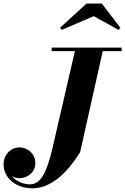

<svg xmlns="http://www.w3.org/2000/svg" viewBox="-52 -1014 694 1065"><path d="M468 -924.5 605 -848.5 616 -859.5 512.5 -994.5H428L280.5 -859.5L291.5 -848.5ZM234.5 -750V-730.5H363.5L238.5 -190C207.5 -57.5 173.5 8.5 114.5 8.5C77.5 8.5 38 -8 13.5 -37C26.5 -29.5 41.5 -25.5 56.5 -25.5C101 -25.5 144 -58.5 144 -109C144 -165 96.5 -196.5 56.5 -196.5C11 -196.5 -32 -159.5 -32 -102.5C-32 -27.5 34.5 30.5 129 30.5C243 30.5 335 -77 392.5 -170L518 -730.5H622.5V-750Z"/></svg>

Font: Bodoni* 11pt
Style: Bold Italic
Weight: 700
Italic angle: -13°
Version: Version 2.3